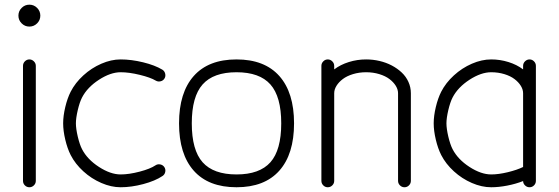

<svg xmlns="http://www.w3.org/2000/svg" viewBox="-20 -789 2355 809"><path d="M130.9 -511.5V-26.9Q130.9 -15.9 122.8 -7.9Q114.7 0 103.8 0Q92.8 0 84.8 -7.9Q76.9 -15.9 76.9 -26.9V-511.5Q76.9 -522.5 84.8 -530.5Q92.8 -538.6 103.8 -538.6Q114.7 -538.6 122.8 -530.5Q130.9 -522.5 130.9 -511.5ZM71.2 -690.6Q57.6 -704.1 57.6 -723.1Q57.6 -742.2 71.2 -755.7Q84.7 -769.3 103.8 -769.3Q122.8 -769.3 136.4 -755.7Q149.9 -742.2 149.9 -723.1Q149.9 -704.1 136.4 -690.6Q122.8 -677 103.8 -677Q84.7 -677 71.2 -690.6Z M665 -47.6Q633.8 -26.6 583.6 -13.3Q533.4 0 488.3 0Q448.5 0 406.9 -18.1Q365.2 -36.1 331.2 -67.1Q297.1 -98.1 277.8 -135.7Q263.9 -163.1 255 -200.6Q246.1 -238 246.1 -269.3Q246.1 -300.5 255 -337.9Q263.9 -375.2 277.8 -402.6Q297.1 -440.2 331.2 -471.3Q365.2 -502.4 406.9 -520.5Q448.5 -538.6 488.3 -538.6Q533.2 -538.6 582.9 -526.5Q632.6 -514.4 664.1 -495.4Q673.3 -489.7 676 -478.6Q678.7 -467.5 673.1 -458.3Q667.5 -449 656.4 -446.4Q645.3 -443.8 636 -449.5Q614 -462.6 569 -473.6Q523.9 -484.6 488.3 -484.6Q445.8 -484.6 396.9 -452.9Q347.9 -421.1 325.7 -378.2Q315.7 -358.9 307.7 -325.3Q299.8 -291.7 299.8 -269.3Q299.8 -246.8 307.7 -213.3Q315.7 -179.7 325.7 -160.4Q347.9 -117.4 396.9 -85.7Q445.8 -54 488.3 -54Q523.7 -54 568.5 -65.8Q613.3 -77.6 635 -92.3Q644 -98.4 655.2 -96.2Q666.3 -94 672.4 -85Q678.5 -75.9 676.3 -64.8Q674.1 -53.7 665 -47.6Z M833.7 -433.2Q788.1 -381.8 788.1 -269.3Q788.1 -156.7 833.7 -105.3Q879.4 -54 976.6 -54Q1073.7 -54 1119.4 -105.3Q1165 -156.7 1165 -269.3Q1165 -381.8 1119.4 -433.2Q1073.7 -484.6 976.6 -484.6Q879.4 -484.6 833.7 -433.2ZM796.4 -69.8Q734.4 -139.6 734.4 -269.3Q734.4 -398.9 796.4 -468.8Q858.4 -538.6 976.6 -538.6Q1094.7 -538.6 1156.9 -468.8Q1219 -398.9 1219 -269.3Q1219 -139.6 1156.9 -69.8Q1094.7 0 976.6 0Q858.4 0 796.4 -69.8Z M1657.2 -26.9V-396.2Q1657.2 -411.9 1647.6 -427.5Q1637.9 -443.1 1621 -455.9Q1604 -468.8 1578.1 -476.7Q1552.2 -484.6 1522.7 -484.6Q1493.2 -484.6 1467.3 -476.7Q1441.4 -468.8 1424.4 -455.9Q1407.5 -443.1 1397.8 -427.5Q1388.2 -411.9 1388.2 -396.2V-26.9Q1388.2 -15.9 1380.1 -7.9Q1372.1 0 1361.1 0Q1350.1 0 1342.2 -7.9Q1334.2 -15.9 1334.2 -26.9V-511.5Q1334.2 -522.5 1342.2 -530.5Q1350.1 -538.6 1361.1 -538.6Q1372.1 -538.6 1380.1 -530.5Q1388.2 -522.5 1388.2 -511.5V-496.6Q1414.6 -516.6 1449.8 -527.6Q1485.1 -538.6 1522.7 -538.6Q1551.5 -538.6 1579.2 -532.1Q1606.9 -525.6 1630.6 -513.2Q1654.3 -500.7 1672.5 -483.6Q1690.7 -466.6 1700.9 -444Q1711.2 -421.4 1711.2 -396.2V-26.9Q1711.2 -15.9 1703.2 -7.9Q1695.3 0 1684.3 0Q1673.3 0 1665.3 -7.9Q1657.2 -15.9 1657.2 -26.9Z M2049.6 -538.6Q2087.2 -538.6 2122.4 -527.6Q2157.7 -516.6 2184.1 -496.6V-511.5Q2184.1 -522.5 2192.1 -530.5Q2200.2 -538.6 2211.2 -538.6Q2222.2 -538.6 2230.1 -530.5Q2238 -522.5 2238 -511.5V-71.8V-68.6V-26.9Q2238 -15.9 2230.1 -7.9Q2222.2 0 2211.2 0Q2200.4 0 2192.4 -7.7Q2184.3 -15.4 2184.1 -26.1Q2153.1 -13.9 2117.3 -7Q2081.5 0 2049.6 0Q2009.8 0 1968.1 -18.1Q1926.5 -36.1 1892.5 -67.1Q1858.4 -98.1 1839.1 -135.7Q1825.2 -163.1 1816.3 -200.6Q1807.4 -238 1807.4 -269.3Q1807.4 -300.5 1816.3 -337.9Q1825.2 -375.2 1839.1 -402.6Q1858.4 -440.2 1892.5 -471.3Q1926.5 -502.4 1968.1 -520.5Q2009.8 -538.6 2049.6 -538.6ZM2049.6 -54Q2080.6 -54 2119.5 -63.4Q2158.4 -72.8 2184.1 -85.4V-396.2Q2184.1 -411.9 2174.4 -427.5Q2164.8 -443.1 2147.8 -455.9Q2130.9 -468.8 2105 -476.7Q2079.1 -484.6 2049.6 -484.6Q2007.1 -484.6 1958.1 -452.9Q1909.2 -421.1 1887 -378.2Q1877 -358.9 1869 -325.3Q1861.1 -291.7 1861.1 -269.3Q1861.1 -246.8 1869 -213.3Q1877 -179.7 1887 -160.4Q1909.2 -117.4 1958.1 -85.7Q2007.1 -54 2049.6 -54Z"/></svg>

Font: Tecnico
Style: Fino
Weight: 400
Version: Version 1.3